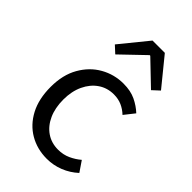

<svg xmlns="http://www.w3.org/2000/svg" viewBox="-227 -819 911 911"><g transform="rotate(45 228.0 -364.0)"><path d="M273.9 12Q209.2 12 157.6 -18.1Q106 -48.1 75.9 -105Q45.9 -161.9 45.9 -242.4Q45.9 -323.5 78.7 -380.8Q111.4 -438 164.5 -468Q217.6 -498.1 279.8 -498.1Q327.9 -498.1 362.2 -481.6Q396.5 -465 422 -441L381.2 -389.4Q361.4 -408.3 337.3 -419Q313.3 -429.6 283.5 -429.6Q239.4 -429.6 205.1 -406.1Q170.7 -382.6 150.8 -340.3Q130.9 -298.1 130.9 -242.4Q130.9 -186.7 149.9 -144.8Q168.9 -102.9 202.7 -79.7Q236.6 -56.5 281.2 -56.5Q315.6 -56.5 344.3 -69.7Q373 -82.9 395.4 -102.2L431 -49.8Q398.5 -20 358.2 -4Q317.9 12 273.9 12ZM153.8 -568.1 118.9 -600.3 232.4 -739.7H314.9L428.5 -600.3L393.6 -568.1L275.7 -681.2H271.7Z"/></g></svg>

Font: Source Sans Variable
Style: Regular
Weight: 200
Designer: Paul D. Hunt
Foundry: Adobe Systems Incorporated
Version: Version 3.006;hotconv 1.0.111;makeotfexe 2.5.65597